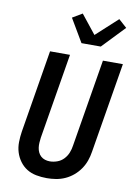

<svg xmlns="http://www.w3.org/2000/svg" viewBox="-106 -1062 811 1137"><g transform="rotate(10 300.0 -493.0)"><path d="M257 8Q224 8 193 2Q162 -4 137 -19.5Q112 -35 94 -59.5Q76 -84 67 -113Q58 -142 58.5 -174Q59 -206 64 -238L146 -735H266L181 -222Q179 -207 178 -191.5Q177 -176 179 -161.5Q181 -147 187 -134Q193 -121 203.5 -111.5Q214 -102 228 -97.5Q242 -93 257 -93Q279 -93 301.5 -101Q324 -109 340.5 -126.5Q357 -144 365.5 -165.5Q374 -187 377 -209L464 -735H584L494 -192Q490 -165 480.5 -138Q471 -111 454.5 -87Q438 -63 415.5 -44Q393 -25 366.5 -13Q340 -1 312 3.5Q284 8 257 8ZM321 -815 239 -954 298 -989 388 -876 517 -994 566 -950 437 -815Z"/></g></svg>

Font: Iosevka Aile Oblique
Style: Bold
Weight: 700
Italic angle: -9°
Designer: Belleve Invis
Foundry: Belleve Invis
Version: Version 31.1.0; ttfautohint (v1.8.4)